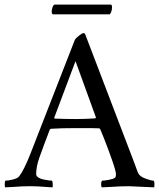

<svg xmlns="http://www.w3.org/2000/svg" viewBox="-35 -806 686 829"><path d="M192.9 -744.1Q186 -747.6 189.2 -764.4Q192.4 -781.2 199.2 -786.1H444.8Q450.2 -782.7 448.2 -767.6Q446.3 -752.4 439 -744.1ZM-12.2 2.9Q-14.6 1 -14.6 -9.8Q-14.6 -20.5 -12.2 -25.9Q0.5 -25.9 21 -31Q41.5 -36.1 47.9 -44.9Q68.8 -72.3 95.2 -139.2Q227.1 -478.5 288.1 -633.8Q292 -641.1 305.9 -652.1Q319.8 -663.1 326.2 -663.1Q327.6 -663.1 329.3 -661.9Q331.1 -660.6 332 -660.2L536.1 -126Q542 -110.8 548.1 -94.2Q554.2 -77.6 557.1 -69.6Q560.1 -61.5 561 -60.1Q567.4 -44.4 592.3 -35.2Q617.2 -25.9 628.9 -25.9Q631.8 -21.5 631.8 -11.2Q631.8 -1 630.9 2.9Q530.8 -2 521 -2Q500.5 -2 482.9 -1.2Q465.3 -0.5 443.1 1Q420.9 2.4 404.8 2.9Q401.4 -1 401.6 -11.5Q401.9 -22 405.8 -25.9Q417 -25.9 436.5 -29.8Q456.1 -33.7 461.9 -39.1Q465.8 -43 465.8 -53.2Q465.8 -66.4 448.7 -115.2Q431.6 -164.1 415 -206.1L397.9 -248Q395 -252 392.1 -252Q378.9 -252.9 293 -252.9Q230 -252.9 185.1 -250L180.2 -247.1Q151.9 -172.9 134.8 -125Q121.1 -85.4 121.1 -54.2Q121.1 -45.9 130.4 -39.8Q139.6 -33.7 152.8 -31Q166 -28.3 175.5 -27.1Q185.1 -25.9 189.9 -25.9Q191.9 -23.9 192.6 -12.7Q193.4 -1.5 191.9 2.9Q177.2 2.4 160.4 1Q143.6 -0.5 129.2 -1.2Q114.7 -2 95.2 -2Q74.7 -2 58.8 -1.2Q43 -0.5 23.9 1Q4.9 2.4 -12.2 2.9ZM199.2 -297.9Q199.2 -293.9 201.2 -293.9Q252.9 -292 292 -292Q330.1 -292 376 -294.9Q377 -294.9 377.7 -296.1Q378.4 -297.4 378.9 -298.8V-299.8L291 -542Z"/></svg>

Font: Crimson
Style: Roman
Weight: 400
Version: Version 0.8